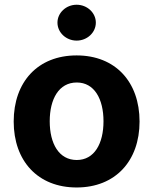

<svg xmlns="http://www.w3.org/2000/svg" viewBox="-20 -789 654 819"><path d="M306.8 10.7C472.3 10.7 575.3 -102.6 575.3 -270.6C575.3 -439.6 472.3 -552.6 306.8 -552.6C141.3 -552.6 38.4 -439.6 38.4 -270.6C38.4 -102.6 141.3 10.7 306.8 10.7ZM192.1 -271.7C192.1 -366.8 231.2 -437.1 307.5 -437.1C382.5 -437.1 421.5 -366.8 421.5 -271.7C421.5 -176.5 382.5 -106.5 307.5 -106.5C231.2 -106.5 192.1 -176.5 192.1 -271.7ZM225.1 -692.5C225.1 -650.2 262.1 -615.8 306.8 -615.8C351.9 -615.8 388.8 -650.2 388.8 -692.5C388.8 -734.4 351.9 -768.8 306.8 -768.8C262.1 -768.8 225.1 -734.4 225.1 -692.5Z"/></svg>

Font: Magic Ui Pro
Style: Bold
Weight: 700
Designer: Stefan Endress, Andreas Faust
Version: Version 1.000;FEAKit 1.0